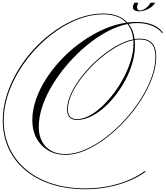

<svg xmlns="http://www.w3.org/2000/svg" viewBox="-38 -988 1200 1391"><path d="M709 -890Q825 -890 885 -825Q917 -829 948 -829Q1017 -829 1067 -809Q1117 -789 1142 -751L1137 -747Q1113 -781 1063.5 -801Q1014 -821 954 -821Q925 -821 894 -815Q929 -771 937 -705Q956 -708 974 -708Q1094 -708 1094 -578Q1094 -505 1064.5 -424Q1035 -343 984 -263.5Q933 -184 867 -112.5Q801 -41 727.5 14.5Q654 70 579.5 102Q505 134 437 134Q366 134 311.5 102Q257 70 226.5 14Q196 -42 196 -116Q196 -192 223.5 -270Q251 -348 300 -423Q349 -498 414.5 -565.5Q480 -633 556 -686.5Q632 -740 713.5 -776Q795 -812 877 -824Q819 -884 709 -884Q625 -884 539 -852.5Q453 -821 372.5 -765Q292 -709 222.5 -635Q153 -561 100.5 -475Q48 -389 18.5 -298Q-11 -207 -11 -117Q-11 -6 31.5 85Q74 176 152.5 241.5Q231 307 340 342Q449 377 583 377Q704 377 816.5 344Q929 311 1011 251L1018 255Q965 295 895 323.5Q825 352 745.5 367.5Q666 383 583 383Q447 383 336.5 347.5Q226 312 146.5 246Q67 180 24.5 88Q-18 -4 -18 -117Q-18 -209 11.5 -301.5Q41 -394 93.5 -480.5Q146 -567 216 -641Q286 -715 367.5 -771Q449 -827 536 -858.5Q623 -890 709 -890ZM243 -70Q243 22 294.5 75Q346 128 437 128Q504 128 577.5 96.5Q651 65 724 10Q797 -45 862.5 -116Q928 -187 979 -266.5Q1030 -346 1059 -425.5Q1088 -505 1088 -578Q1088 -702 974 -702Q957 -702 938 -699Q940 -681 940 -662Q940 -589 915 -512.5Q890 -436 846.5 -366Q803 -296 749 -240Q695 -184 635.5 -151.5Q576 -119 520 -119Q448 -119 448 -195Q448 -250 478 -313.5Q508 -377 558.5 -440.5Q609 -504 671.5 -559Q734 -614 800.5 -652.5Q867 -691 927 -703Q921 -770 885 -814Q813 -799 738 -759Q663 -719 591 -659.5Q519 -600 456 -528Q393 -456 345 -378Q297 -300 270 -221Q243 -142 243 -70ZM454 -195Q454 -125 520 -125Q562 -125 608.5 -149.5Q655 -174 700.5 -216.5Q746 -259 787.5 -314Q829 -369 860.5 -430Q892 -491 910.5 -553Q929 -615 929 -671Q929 -685 928 -697Q869 -685 803.5 -647Q738 -609 676 -554.5Q614 -500 563.5 -437Q513 -374 483.5 -311.5Q454 -249 454 -195ZM1052 -968H1086Q1070 -940 1035.5 -923Q1001 -906 973 -906Q925 -906 925 -936Q925 -951 935 -968H964Q960 -961 957.5 -952.5Q955 -944 955 -936Q955 -912 977 -912Q996 -912 1018 -928.5Q1040 -945 1052 -968Z"/></svg>

Font: Ballet 72pt
Style: Regular
Weight: 400
Designer: Maximiliano R. Sproviero
Foundry: Omnibus-Type
Version: Version 1.100; ttfautohint (v1.8.3)